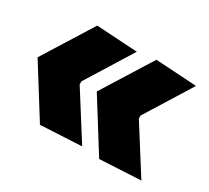

<svg xmlns="http://www.w3.org/2000/svg" viewBox="-108 -691 946 868"><g transform="rotate(30 365.0 -257.0)"><path d="M486 2Q445.5 -62.5 405 -127.5Q364.5 -192.5 324 -257Q364.5 -321.5 405 -386.5Q445.5 -451.5 486 -516L700 -503Q662.5 -443 625 -382.5Q587.5 -322 550 -262V-246L700 -9ZM177 2Q136.5 -62.5 96 -127.5Q55.5 -192.5 15 -257Q55.5 -321.5 96 -386.5Q136.5 -451.5 177 -516L391 -503Q353.5 -443 316 -382.5Q278.5 -322 241 -262V-246L391 -9Z"/></g></svg>

Font: Commissioner Black
Style: Regular
Weight: 900
Designer: Kostas Bartsokas
Foundry: Kostas Bartsokas
Version: Version 1.000; ttfautohint (v1.8.3)